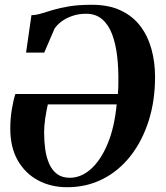

<svg xmlns="http://www.w3.org/2000/svg" viewBox="-20 -772 696 803"><path d="M89 -552 111.5 -708.5Q131 -709 152.5 -715.5Q174 -722 202 -730.5Q230 -739 269.5 -745.5Q309 -752 365 -752Q435 -752 485.2 -728.2Q535.5 -704.5 567 -662.8Q598.5 -621 613.5 -566.5Q628.5 -512 628.5 -450.5Q628.5 -350 601.5 -265.8Q574.5 -181.5 525.5 -119.2Q476.5 -57 409.2 -23Q342 11 261 11Q193 11 139.2 -17.8Q85.5 -46.5 54.2 -101.2Q23 -156 23 -234Q23 -277 30 -317.8Q37 -358.5 44.5 -379H473Q473.5 -385 474 -393Q474.5 -401 474.8 -410Q475 -419 475 -427Q476 -485 470 -536.8Q464 -588.5 449 -628.5Q434 -668.5 407.2 -691.5Q380.5 -714.5 340 -714.5Q308.5 -714.5 282 -705.2Q255.5 -696 236.8 -681.8Q218 -667.5 208 -652L165 -552ZM468 -335.5H180Q174 -309 169.2 -277.2Q164.5 -245.5 164.5 -218.5Q164.5 -181.5 169.2 -147.5Q174 -113.5 186 -86.5Q198 -59.5 219 -44Q240 -28.5 272 -28.5Q318.5 -28.5 359.5 -64.5Q400.5 -100.5 429.5 -169Q458.5 -237.5 468 -335.5Z"/></svg>

Font: Merriweather 96pt
Style: Bold Italic
Weight: 700
Italic angle: -7.8°
Version: Version 2.101